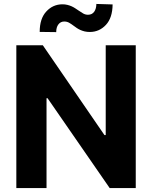

<svg xmlns="http://www.w3.org/2000/svg" viewBox="-20 -958 775 978"><path d="M63.2 -727.3H198.2L512.1 -269.9H518.5V-727.3H671.5V0H538.7L222.3 -457.7H217V0H63.2ZM182.2 -795.5Q182.2 -863.3 215.9 -899.5Q249.3 -935.7 297.6 -936.1Q311.4 -936.1 323 -933.2Q334.5 -930.4 344.5 -926Q354.4 -921.5 363.1 -915.8Q371.8 -910.2 379.6 -904.8Q392 -896 403.6 -889.4Q415.1 -882.8 428.6 -882.8Q449.2 -883.2 459.9 -898.3Q470.5 -913.4 470.9 -937.9L553.6 -935.4Q552.9 -867.5 519.9 -831.7Q486.5 -795.5 438.2 -795.1Q423.3 -795.1 411.4 -797.9Q399.5 -800.8 389.6 -805.2Q379.6 -809.7 371.4 -815.2Q363.3 -820.7 355.8 -826.3Q344.1 -835.2 332.7 -841.8Q321.4 -848.4 307.2 -848.4Q288.7 -848.4 277.5 -833.8Q266.3 -819.2 266.3 -794.4Z"/></svg>

Font: Inter P
Style: Bold
Weight: 700
Designer: Rasmus Andersson
Foundry: rsms
Version: Version 3.018;git-588b23468